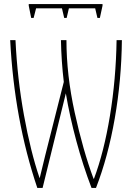

<svg xmlns="http://www.w3.org/2000/svg" viewBox="-20 -911 640 942"><path d="M30 -714H56Q65 -526 97.5 -346.5Q130 -167 174 -38H175L202 -149L293 -509Q281 -610 279 -714H306Q306 -544 346.5 -359Q387 -174 439 -34H441Q490 -164 519.5 -343.5Q549 -523 552 -714H578Q576 -518 543 -329.5Q510 -141 451 11H429Q387 -99 354.5 -219.5Q322 -340 303 -453L189 11H163Q50 -324 30 -714ZM121 -883V-891H483V-883L470 -823H458L447 -870H318L307 -823H295L284 -870H157L145 -823H133Z"/></svg>

Font: Noto Sans Mono UI Thin
Style: Regular
Weight: 250
Monospace: yes
Designer: Monotype Design team
Foundry: Monotype Imaging Inc.
Version: Version 1.000